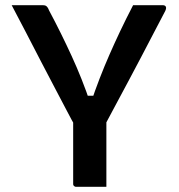

<svg xmlns="http://www.w3.org/2000/svg" viewBox="-20 -720 690 740"><path d="M390 0Q370 0 350.5 0Q331 0 311.5 0Q292 0 273 0Q270 0 267.5 -1.5Q265 -3 263.5 -5Q262 -7 262 -11Q262 -83 262 -158.5Q262 -234 262 -306H390Q390 -274 390 -238.5Q390 -203 390 -168Q390 -133 390 -100Q390 -75 390 -50Q390 -25 390 0ZM25 -700Q56 -700 86 -700Q116 -700 144 -700Q151 -700 155 -698.5Q159 -697 162.5 -692.5Q166 -688 169 -680Q193 -635 214.5 -591.5Q236 -548 256 -504.5Q276 -461 294.5 -414.5Q313 -368 330 -317L295 -351H365L328 -317Q346 -371 364 -417.5Q382 -464 401.5 -508.5Q421 -553 443 -599.5Q465 -646 493 -700Q523 -700 552 -700Q581 -700 607 -700Q616 -700 619 -694.5Q622 -689 617 -678Q595 -636 571.5 -591Q548 -546 524 -500Q500 -454 475 -407.5Q450 -361 425.5 -315Q401 -269 378 -226Q341 -226 319.5 -226.5Q298 -227 287.5 -227.5Q277 -228 273.5 -230.5Q270 -233 268 -237Q259 -252 239.5 -289.5Q220 -327 193.5 -377Q167 -427 137.5 -484Q108 -541 79 -597Q50 -653 25 -700Z"/></svg>

Font: Recursive SemiBold
Style: Regular
Weight: 600
Version: Version 1.085